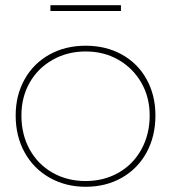

<svg xmlns="http://www.w3.org/2000/svg" viewBox="-20 -705 655 735"><path d="M40 -263Q40 -340 74 -401Q108 -462 169 -496Q230 -530 308 -530Q386 -530 447 -496Q508 -462 541.5 -401Q575 -340 575 -263Q575 -184 541.5 -122Q508 -60 447 -25Q386 10 308 10Q231 10 169.5 -25Q108 -60 74 -122Q40 -184 40 -263ZM553 -263Q553 -333 521 -388.5Q489 -444 433.5 -476Q378 -508 308 -508Q238 -508 181.5 -476Q125 -444 93.5 -388.5Q62 -333 62 -263Q62 -190 93.5 -133Q125 -76 181 -44Q237 -12 308 -12Q378 -12 434 -44Q490 -76 521.5 -133.5Q553 -191 553 -263ZM173 -685H443V-663H173Z"/></svg>

Font: Easer Grotesk Variable
Style: Regular
Weight: 400
Designer: Boardeaser, Bonnie Shaver-Troup, Thomas Jockin
Foundry: Lexend
Version: Version 1.001;Glyphs 3.1.2 (3151)